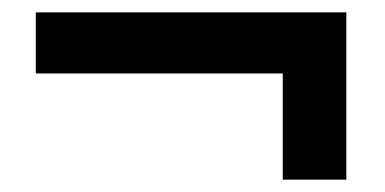

<svg xmlns="http://www.w3.org/2000/svg" viewBox="-20 -436 623 311"><path d="M541 -145H438V-317H38V-416H541Z"/></svg>

Font: Hind SemiBold
Style: Regular
Weight: 600
Designer: Manushi Parikh, Satya Rajpurohit
Foundry: Indian Type Foundry
Version: Version 2.001;PS 1.0;hotconv 1.0.79;makeotf.lib2.5.61930; tt